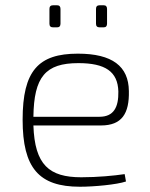

<svg xmlns="http://www.w3.org/2000/svg" viewBox="-20 -698 570 730"><path d="M182 -594H197C206 -594 210 -599 210 -608V-664C210 -673 206 -678 197 -678H182C172 -678 168 -673 168 -664V-608C168 -599 172 -594 182 -594ZM359 -594H374C383 -594 387 -599 387 -608V-664C387 -673 383 -678 374 -678H359C349 -678 345 -673 345 -664V-608C345 -599 349 -594 359 -594ZM289 -24C167 -24 112 -71 107 -221H364C443 -221 472 -266 470 -352C469 -446 407 -494 276 -494C126 -494 66 -429 66 -243C66 -59 128 12 284 12C337 12 424 4 459 -8L454 -36C414 -30 351 -24 289 -24ZM278 -458C380 -458 428 -426 430 -350C431 -291 413 -254 358 -254H107C109 -406 153 -458 278 -458Z"/></svg>

Font: Exo 2 Extra Light
Style: Regular
Weight: 250
Designer: Natanael Gama
Version: Version 1.001;PS 001.001;hotconv 1.0.88;makeotf.lib2.5.64775